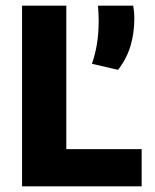

<svg xmlns="http://www.w3.org/2000/svg" viewBox="-20 -659 547 679"><path d="M214.5 0H58V-639H214.5ZM147 -131.5H481V0H147ZM451 -639Q452.5 -630.5 453.8 -619Q455 -607.5 455 -594Q455 -541.5 441.5 -496.5Q428 -451.5 397.5 -412L305 -433.5Q317 -467 323 -504.5Q329 -542 329 -587Q329 -600.5 328.2 -612.5Q327.5 -624.5 326.5 -639Z"/></svg>

Font: Anek Latin
Style: Bold
Weight: 700
Designer: Yesha Goshar
Foundry: Ek Type
Version: Version 1.003